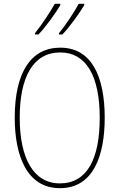

<svg xmlns="http://www.w3.org/2000/svg" viewBox="-20 -973 624 1003"><path d="M420 -946V-953H391C371 -915 323 -841 288 -800V-793H306C345 -833 400 -911 420 -946ZM295 -946V-953H266C245 -915 199 -844 163 -800V-793H181C220 -833 275 -911 295 -946ZM527 -358C527 -576 457 -724 295 -724C141 -724 57 -594 57 -358C57 -164 118 10 293 10C467 10 527 -158 527 -358ZM83 -358C83 -569 152 -699 295 -699C430 -699 501 -576 501 -358C501 -141 434 -15 293 -15C155 -15 83 -146 83 -358Z"/></svg>

Font: Noto Sans Thai Cond Thin
Style: Regular
Weight: 100
Width: 3
Designer: Monotype Design Team
Foundry: Monotype Imaging Inc.
Version: Version 2.002